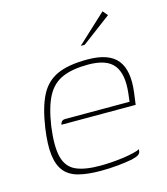

<svg xmlns="http://www.w3.org/2000/svg" viewBox="-91 -634 618 712"><g transform="rotate(-15 218.0 -278.0)"><path d="M210 7Q159 7 124.5 -2Q90 -11 71 -34Q52 -57 47 -97.5Q42 -138 51 -200Q62 -275 84.5 -320Q107 -365 150 -385Q193 -405 267 -405Q350 -405 382 -364.5Q414 -324 403 -241L397 -196H112Q113 -203 117.5 -208Q122 -213 132 -213H378L382 -246Q390 -317 363 -351.5Q336 -386 265 -386Q205 -386 166.5 -369.5Q128 -353 106.5 -313Q85 -273 74 -200Q64 -124 74.5 -83.5Q85 -43 118.5 -27.5Q152 -12 212 -12Q232 -12 254.5 -13.5Q277 -15 299 -18Q321 -21 338.5 -25Q356 -29 366 -34L365 -26Q364 -19 357.5 -14Q351 -9 331 -4Q305 1 273.5 4Q242 7 210 7ZM257 -460 368 -563 384 -544 272 -460Z"/></g></svg>

Font: Genos Thin Thin
Style: Italic
Weight: 250
Italic angle: -8°
Version: Version 1.010